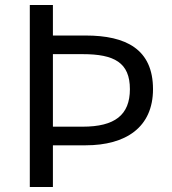

<svg xmlns="http://www.w3.org/2000/svg" viewBox="-20 -753 691 773"><path d="M100 0H193V-168H325C486 -168 596 -240 596 -394C596 -555 487 -610 325 -610H193V-733H100ZM193 -243V-535H313C440 -535 503 -501 503 -394C503 -290 442 -243 313 -243Z"/></svg>

Font: Noto Sans T Chinese Regular
Style: Regular
Weight: 400
Designer: Ryoko NISHIZUKA (kana & ideographs); Paul D. Hunt (Latin, Greek & Cyrillic); Wenlong ZHANG (bopomofo); Sandoll Communica
Foundry: Adobe Systems Incorporated
Version: Version 1.000;PS 1;hotconv 1.0.78;makeotf.lib2.5.61930